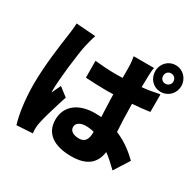

<svg xmlns="http://www.w3.org/2000/svg" viewBox="-195 -1086 1389 1366"><g transform="rotate(30 500.0 -402.5)"><path d="M980 -761C980 -822 933 -871 872 -871C815 -871 771 -827 766 -771V-763V-761C766 -700 811 -652 872 -652C933 -652 980 -700 980 -761ZM831 -761C831 -785 848 -804 872 -804C896 -804 915 -786 915 -761C915 -737 896 -719 872 -719C848 -719 831 -737 831 -761ZM752 -88C786 -63 819 -33 856 3L935 -122C891 -164 832 -215 747 -250C743 -307 740 -386 739 -477C790 -481 835 -485 881 -492V-636L871 -635C829 -626 787 -618 739 -614C740 -655 740 -693 741 -712C742 -734 743 -757 747 -776H580C584 -755 588 -726 588 -711C589 -693 589 -650 589 -603C573 -603 558 -602 543 -602H533C473 -602 419 -606 361 -612L362 -474C384 -473 405 -472 426 -471L436 -470C447 -470 459 -470 470 -469H480C496 -469 512 -468 529 -468H544C559 -468 574 -469 590 -469C590 -457 591 -445 591 -433V-423C591 -421 591 -419 591 -418L592 -407C593 -364 595 -322 597 -286C580 -287 564 -288 547 -288C408 -288 323 -219 323 -107C323 6 409 63 550 63C681 63 739 6 752 -88ZM233 58C231 41 231 25 231 14C231 3 234 -18 237 -32C246 -75 265 -142 287 -211L290 -221C296 -240 302 -260 309 -279L238 -334C225 -307 215 -288 203 -260C202 -264 202 -279 202 -282C202 -321 207 -383 214 -447L215 -460C225 -548 238 -637 245 -666C249 -684 263 -740 272 -763L112 -775C111 -737 105 -696 101 -666C90 -592 63 -404 63 -250C63 -115 82 -2 103 66L233 58ZM458 -125C458 -157 489 -177 535 -177C558 -177 580 -174 602 -168V-162C602 -107 584 -74 535 -74C493 -74 458 -90 458 -125ZM766 -763V-765V-762Z"/></g></svg>

Font: Glow Sans SC Normal ExtraBold
Style: Regular
Weight: 800
Designer: Ryoko NISHIZUKA (kana, bopomofo & ideographs); Paul D. Hunt (Latin, Greek & Cyrillic); Sandoll Communications, Soo-young
Version: Version 0.93